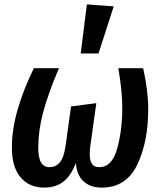

<svg xmlns="http://www.w3.org/2000/svg" viewBox="-20 -839 733 873"><path d="M34 -170Q34 -251 61 -343.5Q88 -436 134 -529H248Q199 -414 176.5 -329.5Q154 -245 154 -170Q154 -122 166.5 -100.5Q179 -79 205 -79Q233 -79 251.5 -100Q270 -121 278 -175L303 -355L418 -370L390 -170Q388 -158 388 -137Q388 -109 398 -94Q408 -79 432 -79Q489 -79 512.5 -162.5Q536 -246 536 -349Q536 -424 518 -529H631Q654 -424 654 -344Q654 -194 604 -90Q554 14 442 14Q391 14 360 -14.5Q329 -43 325 -98Q303 -40 268 -13Q233 14 181 14Q114 14 74 -32Q34 -78 34 -170ZM497 -810 428 -596H347L375 -819Z"/></svg>

Font: Fira Sans Condensed Medium
Style: Italic
Weight: 500
Width: 3
Italic angle: -8°
Designer: bBox Type GmbH & Carrois Corporate GbR & Edenspiekermann AG
Foundry: bBox Type GmbH & Carrois Corporate GbR & Edenspiekermann AG
Version: Version 4.301